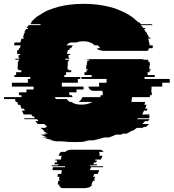

<svg xmlns="http://www.w3.org/2000/svg" viewBox="-60 -730 904 1000"><path d="M693 -319H824V-299H785V-279H729V-265Q729 -261 728.5 -257Q728 -253 728 -249H731Q731 -245 730.5 -241.5Q730 -238 730 -234H721Q721 -232 721 -229Q721 -226 720 -224H628Q627 -222 627 -219Q627 -216 626 -214H627L624 -199H696Q695 -195 694 -191.5Q693 -188 692 -184H703Q702 -179 700 -174Q698 -169 696 -164H709L705 -154H690Q688 -149 685.5 -144Q683 -139 680 -134H720L714 -124H722Q720 -122 718.5 -119Q717 -116 715 -114H658Q657 -113 656 -112Q655 -111 654 -109H719Q715 -103 711 -99H695Q692 -95 688.5 -91.5Q685 -88 681 -84H716L700 -69H689L683 -64H653Q644 -57 632 -49H626Q620 -45 613.5 -41.5Q607 -38 600 -34H581L570 -29H544Q525 -20 507 -14H482Q455 -5 425 1H406Q398 2 389.5 3.5Q381 5 373 6H400Q384 8 366.5 9Q349 10 331 10Q312 10 294.5 9Q277 8 260 6H234Q225 5 217 3.5Q209 2 201 1H220Q190 -5 163 -14H188Q170 -20 152 -29H179Q176 -31 173.5 -32Q171 -33 169 -34H189Q182 -38 176 -41.5Q170 -45 164 -49H171L151 -64H181L175 -69H186L171 -84H137Q133 -88 130 -91.5Q127 -95 124 -99H140Q139 -101 137 -104Q135 -107 133 -109H68L65 -114H122L116 -124H109L103 -134H63L54 -154H69Q68 -156 67 -159Q66 -162 65 -164H52Q50 -169 48.5 -174Q47 -179 45 -184H34Q33 -188 32 -191.5Q31 -195 30 -199H22Q21 -203 20 -206.5Q19 -210 18 -214H-38Q-39 -216 -39 -219Q-39 -222 -40 -224H52Q52 -226 52 -229Q52 -232 51 -234H40Q39 -238 38.5 -241.5Q38 -245 38 -249H78Q78 -253 78 -256.5Q78 -260 77 -264H115V-279H2V-299H86Q85 -304 85 -309Q85 -314 85 -319H98V-329H15V-339H24V-354H51V-364H37V-369H32V-389H33V-409H36V-414H39V-419H20V-424H41V-429H36Q37 -433 37 -436.5Q37 -440 37 -444H45V-449H29Q29 -454 29.5 -459Q30 -464 30 -469H37Q38 -471 38 -474Q38 -477 39 -479H44L47 -494H13L16 -509H46Q48 -514 49 -519.5Q50 -525 52 -529H64L66 -534H59Q60 -538 61.5 -541.5Q63 -545 64 -549H63Q65 -553 66.5 -556.5Q68 -560 70 -564H67L76 -579H84L87 -584H78L89 -599H149Q152 -602 153 -604H97L106 -614H101L116 -629Q122 -634 128 -639.5Q134 -645 141 -649H142Q150 -654 158 -659.5Q166 -665 175 -669Q180 -672 185.5 -674.5Q191 -677 196 -679H198Q219 -688 243 -694H242Q272 -702 305.5 -706Q339 -710 375 -710Q413 -710 446.5 -706Q480 -702 511 -694Q536 -688 558 -679H556Q562 -677 568 -674.5Q574 -672 580 -669Q590 -665 599 -659.5Q608 -654 617 -649H616Q624 -645 630.5 -639.5Q637 -634 644 -629H643Q648 -625 652 -621.5Q656 -618 660 -614H665L674 -604H730L735 -599H674Q678 -595 680.5 -591.5Q683 -588 686 -584H695L698 -579H690Q692 -575 694.5 -571.5Q697 -568 698 -564H701Q703 -560 705 -556.5Q707 -553 708 -549H710Q712 -545 713 -541.5Q714 -538 715 -534H723Q723 -533 723.5 -532Q724 -531 724 -529H712Q714 -524 714.5 -519Q715 -514 716 -509H718Q718 -505 718.5 -501.5Q719 -498 719 -494H735Q736 -492 736 -487Q736 -483 734 -479H717Q715 -472 709 -469H716Q711 -465 703 -465H482Q469 -465 462 -469H455Q449 -473 447 -476L444 -479H462Q460 -482 457 -486Q454 -490 449 -494H433Q423 -504 410 -509H408Q395 -515 374 -515Q353 -515 338 -509H308Q295 -505 286 -494H320Q315 -489 310 -479H304Q303 -477 302 -474.5Q301 -472 300 -469H293Q292 -465 291 -459.5Q290 -454 289 -449H306Q305 -447 305 -444H297V-429H301V-424H280V-419H299V-414H296V-409H293V-389H292V-369H297V-364H311V-354H284V-339H275V-329H358V-319H345Q345 -314 345.5 -309Q346 -304 346 -299H262V-279H375V-264H338Q338 -260 338.5 -256.5Q339 -253 339 -249H299Q300 -245 301 -241.5Q302 -238 303 -234H314Q315 -231 316 -228.5Q317 -226 318 -224H226Q227 -219 232 -214H288Q294 -205 303 -199H312Q330 -185 363 -185Q380 -185 395 -188.5Q410 -192 420 -199H349Q357 -204 365 -214H364Q368 -220 369 -224H462L465 -234H474Q475 -238 475.5 -241.5Q476 -245 476 -249H473L474 -256V-257H427Q417 -257 408 -264Q401 -271 400 -279H457Q456 -281 456 -284V-299H495V-319H364V-329H417V-339H380V-354H390V-364H397V-369H389V-389H392V-395Q392 -404 396 -409H392Q393 -411 396 -414H402Q406 -418 408 -419H390Q395 -422 402 -422H677Q685 -422 689 -419H708Q711 -418 715 -414H709Q712 -411 713 -409H717Q721 -404 721 -395V-389H718V-369H726V-364H719V-354H709V-339H746V-329H693ZM411 131 409 136H478L476 141H414L408 156H457L449 176H431L425 191H436L430 206H435L433 211H425L422 218Q421 221 419 224.5Q417 228 415 231H421Q415 241 404 246H401Q397 247 392 248.5Q387 250 382 250H266Q258 250 254 246H257Q248 241 248 231H241V228L244 211H251L252 206H247L250 191H239L242 176H259L262 156H213L216 141H278L279 136H209L210 131H243L244 126H224L225 116H236L238 106H228L229 101H258L259 89L261 81H245Q248 70 257 61H280Q291 50 309 50H460Q473 50 479 61H456Q457 63 458 66Q459 69 459 72Q459 76 458 79L457 81H474L466 101H437L435 106H445L441 116H430L426 126H446L444 131Z"/></svg>

Font: Rubik Glitch
Style: Regular
Weight: 400
Designer: Hubert and Fischer, NaN
Foundry: Hubert and Fischer, NaN
Version: Version 2.200